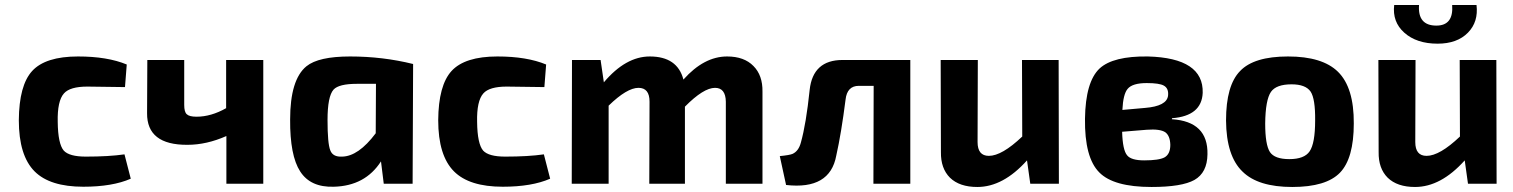

<svg xmlns="http://www.w3.org/2000/svg" viewBox="-20 -732 6030 765"><path d="M501 -20Q428 12 312 12Q179 12 118 -49Q55 -112 55 -253Q56 -392 108 -449Q161 -507 291 -507Q408 -507 485 -475L478 -385Q361 -387 328 -387Q259 -387 235 -360Q208 -330 210 -246Q211 -159 234 -132Q256 -108 322 -108Q414 -108 476 -117Z M1029 0H882V-190Q803 -155 727 -155Q565 -154 566 -281L567 -493H714V-314Q714 -286 724 -277Q734 -267 763 -267Q821 -267 881 -301V-493H1029Z M1509 0 1498 -89Q1435 9 1310 12Q1217 15 1176 -49Q1135 -112 1136 -256Q1136 -415 1201 -468Q1249 -507 1375 -507Q1505 -507 1626 -477L1624 0ZM1402 -398Q1330 -398 1309 -375Q1285 -348 1285 -254Q1285 -160 1296 -133Q1306 -106 1343 -108Q1408 -109 1477 -201L1478 -398Z M2172 -20Q2099 12 1983 12Q1850 12 1789 -49Q1726 -112 1726 -253Q1727 -392 1779 -449Q1832 -507 1962 -507Q2079 -507 2156 -475L2149 -385Q2032 -387 1999 -387Q1930 -387 1906 -360Q1879 -330 1881 -246Q1882 -159 1905 -132Q1927 -108 1993 -108Q2085 -108 2147 -117Z M2386 -404Q2473 -507 2569 -507Q2679 -507 2703 -415Q2785 -507 2877 -507Q2945 -507 2982 -469Q3019 -432 3018 -367V0H2872V-327Q2871 -382 2829 -382Q2783 -382 2709 -307V0H2567L2568 -327Q2568 -382 2524 -382Q2478 -382 2405 -311V0H2258L2259 -493H2373Z M3607 0H3460L3461 -390H3402Q3355 -390 3349 -335Q3332 -201 3312 -112Q3287 25 3112 5L3087 -110Q3127 -114 3138 -119Q3162 -130 3171 -164Q3192 -239 3206 -374Q3219 -493 3337 -493H3607Z M4199 0H4085L4072 -93Q3977 13 3874 13Q3803 13 3765 -24Q3728 -61 3729 -126L3728 -493H3876L3875 -166Q3875 -111 3920 -111Q3972 -111 4053 -188L4052 -493H4198Z M4649 -257Q4794 -248 4791 -117Q4790 -44 4739 -15Q4689 13 4568 13Q4417 13 4360 -45Q4301 -104 4303 -259Q4305 -406 4361 -459Q4415 -509 4554 -507Q4776 -501 4772 -362Q4768 -270 4650 -261ZM4542 -302Q4629 -309 4634 -351Q4637 -380 4617 -391Q4599 -401 4549 -401Q4492 -401 4473 -378Q4455 -357 4452 -294ZM4451 -207Q4453 -134 4471 -113Q4487 -93 4539 -93Q4598 -93 4620 -105Q4643 -118 4643 -155Q4642 -191 4623 -205Q4602 -219 4549 -215Z M5311 -446Q5375 -383 5374 -240Q5374 -101 5319 -44Q5264 13 5129 13Q4993 13 4931 -48Q4866 -110 4865 -252Q4865 -392 4921 -449Q4976 -507 5112 -507Q5249 -507 5311 -446ZM5044 -366Q5022 -334 5021 -240Q5021 -155 5040 -126Q5059 -98 5117 -98Q5177 -98 5198 -129Q5220 -161 5220 -252Q5221 -338 5202 -367Q5182 -396 5126 -396Q5065 -396 5044 -366Z M5863 -712Q5871 -645 5829 -602Q5786 -558 5708 -558Q5624 -558 5575 -602Q5527 -645 5535 -712H5634Q5628 -630 5703 -630Q5772 -630 5766 -712ZM5943 0H5829L5816 -93Q5721 13 5618 13Q5547 13 5509 -24Q5472 -61 5473 -126L5472 -493H5620L5619 -166Q5619 -111 5664 -111Q5716 -111 5797 -188L5796 -493H5942Z"/></svg>

Font: Taylor Sans Bold LRS
Style: Bold
Weight: 700
Italic angle: -8°
Designer: Natanael Gama
Version: Version 1.001 September 8, 2015